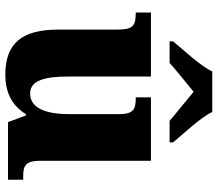

<svg xmlns="http://www.w3.org/2000/svg" viewBox="-68 -738 816 720"><g transform="rotate(90 340.0 -378.0)"><path d="M135 -619V-606H216C240 -628 294 -671 324 -696C354 -671 408 -628 433 -606H514V-619C483 -657 421 -721 400 -766H248C227 -721 166 -657 135 -619ZM260 10C330 10 377 -17 408 -67H413L438 0H654V-57H644C607 -57 583 -61 583 -119V-536H345V-479H349C385 -479 408 -474 408 -418V-231C408 -140 385 -83 330 -83C281 -83 267 -140 267 -226V-536H27V-479H31C81 -479 91 -464 91 -407V-188C91 -55 140 10 260 10Z"/></g></svg>

Font: Noto Serif Gurmukhi ExtraBold
Style: Regular
Weight: 800
Designer: Vaibhav Singh and the Monotype Design Team
Foundry: Monotype Imaging Inc.
Version: Version 2.004